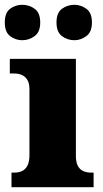

<svg xmlns="http://www.w3.org/2000/svg" viewBox="-36 -782 432 802"><path d="M12 0V-61H24Q43 -61 57 -68Q71 -75 79 -91Q87 -107 87 -135V-409Q87 -434 78.5 -448Q70 -462 56 -468.5Q42 -475 24 -475H5V-536H281V-131Q281 -105 289 -89.5Q297 -74 311.5 -67.5Q326 -61 344 -61H355V0ZM275 -614Q246 -614 223 -631Q200 -648 200 -688Q200 -729 223 -745.5Q246 -762 275 -762Q301 -762 324.5 -745.5Q348 -729 348 -688Q348 -648 324.5 -631Q301 -614 275 -614ZM57 -614Q29 -614 6.5 -631Q-16 -648 -16 -688Q-16 -729 6.5 -745.5Q29 -762 57 -762Q85 -762 108.5 -745.5Q132 -729 132 -688Q132 -648 108.5 -631Q85 -614 57 -614Z"/></svg>

Font: Noto Serif Kannada Black
Style: Regular
Weight: 900
Version: Version 2.003